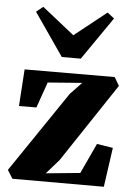

<svg xmlns="http://www.w3.org/2000/svg" viewBox="-57 -869 629 911"><g transform="rotate(5 258.0 -413.0)"><path d="M327.5 -482 164 -469.5 121 -347 38 -346.5 49.5 -522 478.5 -523 502 -483 252.5 -108 192.5 -39.5 355.5 -55.5 422.5 -199.5 499 -187.5 472.5 0H37L12 -40L273 -425ZM220 -596 79.5 -799.5 112 -825.5 265.5 -703.5 418.5 -825 451 -799.5 310.5 -596Z"/></g></svg>

Font: Merriweather 96pt Black
Style: Regular
Weight: 900
Version: Version 2.100